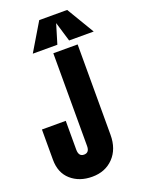

<svg xmlns="http://www.w3.org/2000/svg" viewBox="-198 -1191 965 1287"><g transform="rotate(-20 284.5 -547.0)"><path d="M228.5 7.8Q137.2 7.8 77.9 -44.2Q18.6 -96.2 18.6 -189.9V-405.3H188.5V-200.2Q188.5 -150.4 226.6 -150.4Q265.1 -150.4 265.1 -197.8V-859.4H438.5V-214.8Q438.5 -113.3 380.1 -52.7Q321.8 7.8 228.5 7.8ZM310.1 -903.8H134.8L252.4 -1100.6H451.7L569.3 -903.8H394L352.1 -1043Z"/></g></svg>

Font: Anton
Style: Regular
Weight: 400
Designer: Vernon Adams, Tural Alisoy
Foundry: Vernon Adams
Version: Version 2.300